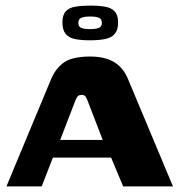

<svg xmlns="http://www.w3.org/2000/svg" viewBox="-20 -666 649 686"><path d="M3 0 162 -382Q178 -421 208 -442.5Q238 -464 302 -464Q355 -464 388 -444Q421 -424 438 -382L598 0H420L377 -103H169L129 0ZM195 -166H347L293 -306Q290 -314 286 -320.5Q282 -327 272 -327Q261 -327 256.5 -320.5Q252 -314 249 -306ZM300 -522Q270 -522 248 -526.5Q226 -531 214.5 -545Q203 -559 203 -586Q203 -612 214.5 -625Q226 -638 248.5 -642Q271 -646 302 -646Q334 -646 356 -642Q378 -638 390 -625Q402 -612 402 -586Q402 -559 390 -545Q378 -531 355.5 -526.5Q333 -522 300 -522ZM302 -562Q323 -562 333.5 -566.5Q344 -571 344 -584Q344 -598 333.5 -602.5Q323 -607 302 -607Q281 -607 270.5 -602.5Q260 -598 260 -584Q260 -571 270 -566.5Q280 -562 302 -562Z"/></svg>

Font: Genos Thin
Style: Bold
Weight: 700
Version: Version 1.010